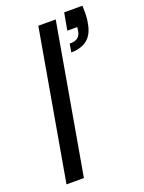

<svg xmlns="http://www.w3.org/2000/svg" viewBox="-140 -804 653 871"><g transform="rotate(-20 186.0 -368.5)"><path d="M26 0 152 -720H236L110 0ZM251 -555 258 -595Q284 -595 296.5 -604.5Q309 -614 313 -633L316 -654H268L283 -737H371Q372 -711 371.5 -692Q371 -673 367 -653Q358 -601 328 -578Q298 -555 251 -555Z"/></g></svg>

Font: DM Sans 10pt
Style: Italic
Weight: 400
Italic angle: -10°
Version: Version 4.004;gftools[0.9.30]